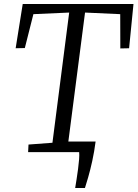

<svg xmlns="http://www.w3.org/2000/svg" viewBox="-20 -763 690 963"><path d="M357 180Q360 162 364 136.8Q368 111.5 371.5 85Q375 58.5 376.8 35.8Q378.5 13 377 0L313 -53H459.5Q453 -2.5 442.8 44.2Q432.5 91 422.2 126.5Q412 162 406 180ZM121 0 123 -38 243 -47 327 -700 147.5 -692 104.5 -522 58.5 -521 94 -743H649.5L627.5 -521L583.5 -520L583 -692L406.5 -700L322 -47L444 -38L441 0Z"/></svg>

Font: Merriweather 7pt Light
Style: Italic
Weight: 300
Italic angle: -7.8°
Designer: Eben Sorkin
Foundry: Eben Sorkin
Version: Version 2.200;gftools[0.9.31]